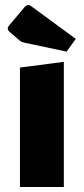

<svg xmlns="http://www.w3.org/2000/svg" viewBox="-20 -750 335 770"><path d="M60 -479 236 -502V0H60ZM247 -543 82 -578Q73 -580 67.5 -582Q62 -584 57 -589L21 -620Q11 -628 11 -636Q11 -642 20 -652L78 -721Q86 -730 94 -730Q99 -730 104 -726L284 -594Z"/></svg>

Font: Changa ExtraLight
Style: Bold
Weight: 700
Version: Version 3.002; ttfautohint (v1.8.2)